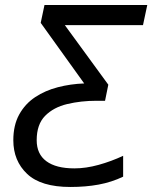

<svg xmlns="http://www.w3.org/2000/svg" viewBox="-20 -734 606 764"><path d="M260 10Q143 10 88 -42Q33 -94 33 -176Q33 -236 56.5 -278.5Q80 -321 120 -347.5Q160 -374 210.5 -387Q261 -400 315 -402L142 -643L157 -714H566L549 -634H238L411 -397L398 -333H364Q302 -333 247.5 -320Q193 -307 159.5 -273Q126 -239 126 -176Q126 -121 164.5 -92.5Q203 -64 276 -64Q322 -64 372.5 -78Q423 -92 470 -114V-31Q424 -9 372.5 0.5Q321 10 260 10Z"/></svg>

Font: Noto IKEA Latin
Style: Italic
Weight: 400
Italic angle: -12°
Designer: Monotype Design Team
Foundry: Monotype Imaging Inc.
Version: Version 1.0